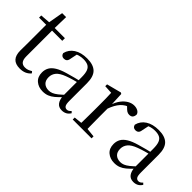

<svg xmlns="http://www.w3.org/2000/svg" viewBox="11 -1282 1906 1906"><g transform="rotate(45 964.5 -328.5)"><path d="M154.9 -478.9V-516H339.7V-478.9ZM235.8 14.6Q173.2 14.6 143.1 -18Q113 -50.7 113 -117.7Q113 -142.1 113.5 -161.1Q114 -180.1 114 -207.1V-478.9H14V-509.4L134.6 -518.8L115 -504.4L144.7 -672.5H200.3L196.2 -500.6V-489V-117.5Q196.2 -71.2 213.7 -50.3Q231.2 -29.5 264.3 -29.5Q286.5 -29.5 303.5 -35.9Q320.4 -42.3 340.4 -54.4L354.9 -36.8Q334.4 -11.8 305 1.4Q275.6 14.6 235.8 14.6Z M556.7 14.6Q497.5 14.6 458.1 -19.1Q418.6 -52.8 418.6 -115.1Q418.6 -153.9 435.8 -184.3Q452.9 -214.6 492.4 -239Q531.9 -263.5 597.9 -282.3Q639.8 -294.9 685.8 -306.7Q731.8 -318.5 771.8 -327.7V-303.3Q731.8 -293.3 690.7 -281.5Q649.6 -269.7 615.6 -257Q552.3 -233.6 525.6 -201.7Q498.9 -169.7 498.9 -128.2Q498.9 -81.6 524.5 -58Q550.2 -34.4 592.1 -34.4Q614.6 -34.4 636.6 -43.3Q658.6 -52.2 686.7 -74.2Q714.7 -96.3 752.8 -134.4L761.5 -87.1H737.9Q706.7 -53.7 679.5 -31.1Q652.2 -8.4 623.1 3.1Q594 14.6 556.7 14.6ZM823.8 13.6Q779.1 13.6 756.8 -16.6Q734.5 -46.7 731.2 -99.7V-103.3V-359Q731.2 -415 719.1 -445.3Q706.9 -475.6 681.7 -487.6Q656.6 -499.6 617 -499.6Q588.3 -499.6 559.1 -491.4Q529.9 -483.2 496.7 -464.7L540.2 -491.9L523.8 -412.7Q520.2 -386 507.7 -375.2Q495.1 -364.3 476.4 -364.3Q440.2 -364.3 432.5 -399.7Q447.4 -461 501.1 -495.8Q554.8 -530.6 639.2 -530.6Q726.5 -530.6 768.8 -489.2Q811 -447.8 811 -354.6V-107.7Q811 -60.8 822.1 -44.2Q833.1 -27.5 853.4 -27.5Q866 -27.5 876 -33.2Q886 -38.8 898.4 -52.1L914.1 -36.7Q898.2 -10.7 875.6 1.4Q853 13.6 823.8 13.6Z M965.5 0V-27.8L1075.6 -39.6H1116.9L1229.9 -27.8V0ZM1047.9 0Q1049.1 -24.4 1049.6 -65.3Q1050.1 -106.3 1050.6 -150.7Q1051.1 -195.1 1051.1 -228.5V-289.4Q1051.1 -341 1050.5 -380.9Q1049.9 -420.7 1047.9 -457.5L959.8 -462.4V-487.9L1113.9 -528L1126.9 -519.8L1133.3 -379V-378V-228.5Q1133.3 -195.1 1133.8 -150.7Q1134.3 -106.3 1134.8 -65.3Q1135.3 -24.4 1136.3 0ZM1132.5 -318.6 1110.9 -371H1128.7Q1144.2 -419.5 1171.1 -455.5Q1198 -491.4 1231.4 -511Q1264.8 -530.6 1300 -530.6Q1328.9 -530.6 1350.7 -519.1Q1372.6 -507.7 1379.6 -485.6Q1379.4 -459.5 1367 -444.3Q1354.7 -429.1 1327.7 -429.1Q1309.2 -429.1 1294.3 -438.7Q1279.5 -448.4 1261.8 -466.9L1238.8 -488.8L1284.3 -487.2Q1232 -473 1195.4 -432.7Q1158.8 -392.5 1132.5 -318.6Z M1561.7 14.6Q1502.5 14.6 1463.1 -19.1Q1423.6 -52.8 1423.6 -115.1Q1423.6 -153.9 1440.8 -184.3Q1457.9 -214.6 1497.4 -239Q1536.9 -263.5 1602.9 -282.3Q1644.8 -294.9 1690.8 -306.7Q1736.8 -318.5 1776.8 -327.7V-303.3Q1736.8 -293.3 1695.7 -281.5Q1654.6 -269.7 1620.6 -257Q1557.3 -233.6 1530.6 -201.7Q1503.9 -169.7 1503.9 -128.2Q1503.9 -81.6 1529.5 -58Q1555.2 -34.4 1597.1 -34.4Q1619.6 -34.4 1641.6 -43.3Q1663.6 -52.2 1691.7 -74.2Q1719.7 -96.3 1757.8 -134.4L1766.5 -87.1H1742.9Q1711.7 -53.7 1684.5 -31.1Q1657.2 -8.4 1628.1 3.1Q1599 14.6 1561.7 14.6ZM1828.8 13.6Q1784.1 13.6 1761.8 -16.6Q1739.5 -46.7 1736.2 -99.7V-103.3V-359Q1736.2 -415 1724.1 -445.3Q1711.9 -475.6 1686.7 -487.6Q1661.6 -499.6 1622 -499.6Q1593.3 -499.6 1564.1 -491.4Q1534.9 -483.2 1501.7 -464.7L1545.2 -491.9L1528.8 -412.7Q1525.2 -386 1512.7 -375.2Q1500.1 -364.3 1481.4 -364.3Q1445.2 -364.3 1437.5 -399.7Q1452.4 -461 1506.1 -495.8Q1559.8 -530.6 1644.2 -530.6Q1731.5 -530.6 1773.8 -489.2Q1816 -447.8 1816 -354.6V-107.7Q1816 -60.8 1827.1 -44.2Q1838.1 -27.5 1858.4 -27.5Q1871 -27.5 1881 -33.2Q1891 -38.8 1903.4 -52.1L1919.1 -36.7Q1903.2 -10.7 1880.6 1.4Q1858 13.6 1828.8 13.6Z"/></g></svg>

Font: Early Summer Mincho VF
Style: Regular
Weight: 250
Designer: GuiWonder
Version: Version 1.002